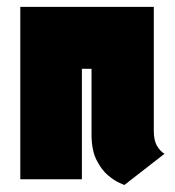

<svg xmlns="http://www.w3.org/2000/svg" viewBox="-20 -521 510 558"><path d="M427 -141V-501H39V0H218V-321H246V-130Q246 -84 261 -55Q276 -26 295 -10.5Q314 5 328.5 11Q343 17 341 17L458 -74Q445 -82 436 -97.5Q427 -113 427 -141Z"/></svg>

Font: Advent Pro Black
Style: Regular
Weight: 900
Version: Version 3.000